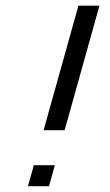

<svg xmlns="http://www.w3.org/2000/svg" viewBox="-20 -643 381 663"><path d="M250.8 -623.4H323.4L203.2 -193.5H130.6ZM96.8 -72.6H169.4L149.2 0H76.6Z"/></svg>

Font: Playfair Micro SmCond SmLight
Style: Italic
Weight: 360
Width: 4
Italic angle: -15.6°
Designer: Claus Eggers Sørensen
Foundry: Claus Eggers Sørensen
Version: Version 2.203;Glyphs 3.3 (3326)